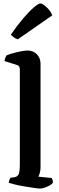

<svg xmlns="http://www.w3.org/2000/svg" viewBox="-20 -1093 343 1113"><path d="M212 0Q203 0 178.5 -3.5Q154 -7 124 -12Q94 -17 68.5 -23Q43 -29 31 -33Q31 -41 34 -49Q37 -57 40 -62L65 -66Q82 -69 88.5 -84Q95 -99 95 -146V-691Q95 -699 91.5 -706Q88 -713 79 -716L6 -739Q8 -751 11.5 -759.5Q15 -768 18 -772Q29 -777 51.5 -783.5Q74 -790 98.5 -795Q123 -800 140 -800Q173 -800 194 -778Q215 -756 215 -723V-126Q215 -104 210.5 -89.5Q206 -75 202 -69L280 -61Q282 -57 284.5 -50Q287 -43 287 -34Q282 -26 268 -18Q254 -10 238.5 -5Q223 0 212 0ZM83 -865Q70 -869 59 -877.5Q48 -886 43 -892Q80 -946 114.5 -986.5Q149 -1027 176 -1050Q203 -1073 214 -1073Q223 -1073 237 -1062.5Q251 -1052 264 -1036.5Q277 -1021 283 -1004Z"/></svg>

Font: Texturina Medium 12pt SemiBold
Style: Regular
Weight: 600
Version: Version 1.002